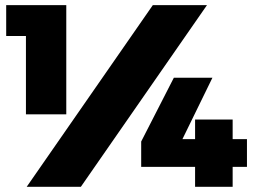

<svg xmlns="http://www.w3.org/2000/svg" viewBox="-20 -721 978 741"><path d="M3.9 -582V-701.2H235.8V-279.8H80.1V-582ZM83 0 569.8 -701.2H778.8L292 0ZM524.9 -77.1V-174.8L650.9 -420.9H799.8L684.1 -184.1H732.9V-259.8H877.9V-184.1H933.1V-77.1H877.9V0H732.9V-77.1Z"/></svg>

Font: Trueno Black
Style: Regular
Weight: 900
Designer: Julieta Ulanovsky
Foundry: Julieta Ulanovsky
Version: Version 3.001b | FøM Fix